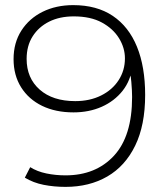

<svg xmlns="http://www.w3.org/2000/svg" viewBox="-20 -725 642 750"><path d="M266 -705Q358 -705 420.5 -663Q483 -621 515 -542.5Q547 -464 547 -354Q547 -236 508 -156Q469 -76 399 -35.5Q329 5 236 5Q191 5 150.5 -3Q110 -11 77 -31L98 -72Q125 -55 161 -47.5Q197 -40 236 -40Q354 -40 425 -116.5Q496 -193 496 -346Q496 -370 493 -405Q490 -440 480 -474L498 -469Q491 -411 459 -370.5Q427 -330 377.5 -308Q328 -286 267 -286Q197 -286 144.5 -311.5Q92 -337 62.5 -384Q33 -431 33 -494Q33 -558 63.5 -605.5Q94 -653 146.5 -679Q199 -705 266 -705ZM268 -661Q213 -661 172 -640.5Q131 -620 107.5 -583Q84 -546 84 -495Q84 -420 135 -375Q186 -330 274 -330Q331 -330 375 -352Q419 -374 443.5 -412Q468 -450 468 -497Q468 -538 445 -575.5Q422 -613 378 -637Q334 -661 268 -661Z"/></svg>

Font: MOST Montserrat Light
Style: Regular
Weight: 300
Designer: Julieta Ulanovsky
Foundry: Julieta Ulanovsky
Version: Version 8.000;March 11, 2024;FontCreator 15.0.0.2926 64-bit